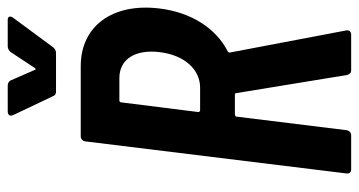

<svg xmlns="http://www.w3.org/2000/svg" viewBox="-236 -693 929 497"><g transform="rotate(-90 228.5 -444.5)"><path d="M355 -772 431 -875C437 -884 434 -889 425 -889H357C352 -889 345 -886 342 -881L301 -819C299 -816 297 -816 296 -819L269 -881C267 -886 261 -889 256 -889H189C180 -889 175 -884 179 -875L228 -772C230 -766 234 -764 240 -764H340C346 -764 351 -767 355 -772ZM295 0H387C395 0 400 -5 398 -14L341 -314C341 -317 342 -319 345 -320C403 -350 445 -413 455 -496C470 -617 410 -700 306 -700H124C117 -700 112 -695 111 -688L28 -12C27 -5 31 0 38 0H127C134 0 139 -5 140 -12L175 -296C175 -299 178 -301 181 -301H232C235 -301 236 -299 236 -297L283 -10C285 -4 288 0 295 0ZM217 -600H275C323 -600 350 -560 342 -495C334 -431 297 -391 250 -391H192C189 -391 187 -393 187 -396L212 -595C212 -598 214 -600 217 -600Z"/></g></svg>

Font: Barlow Condensed SemiBold
Style: Italic
Weight: 600
Width: 3
Italic angle: -7°
Designer: Jeremy Tribby
Foundry: Tribby Type
Version: Version 1.422;hotconv 1.0.109;makeotfexe 2.5.65596